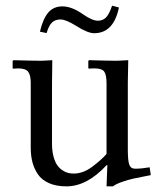

<svg xmlns="http://www.w3.org/2000/svg" viewBox="-20 -642 557 674"><path d="M323.7 -569.3Q340.8 -569.3 352.1 -580.6Q363.3 -591.8 373.5 -622.1L397.5 -615.7Q378.9 -525.4 310.5 -525.4Q288.1 -525.4 247.1 -551.3Q211.4 -573.7 192.4 -573.7Q173.3 -573.7 162.1 -562.5Q150.9 -551.3 143.6 -525.9L120.1 -530.8Q130.9 -576.2 149.4 -597.9Q168 -619.6 199.2 -619.6Q231.9 -619.6 271.5 -591.8Q303.7 -569.3 323.7 -569.3ZM428.7 -116.2Q428.7 -78.1 433.8 -64Q439 -49.8 454.1 -49.8Q477.1 -49.8 505.4 -54.7L509.3 -27.3Q471.2 -20 450.9 -15.6Q430.7 -11.2 408.9 -3.7Q387.2 3.9 376.5 12.2H354L356.9 -62H354Q285.2 12.2 213.4 12.2Q177.7 12.2 152.1 1Q126.5 -10.3 113 -30.3Q99.6 -50.3 93.8 -73Q87.9 -95.7 87.9 -123.5V-351.6Q87.9 -378.4 78.9 -390.1Q69.8 -401.9 43.9 -401.9Q37.1 -401.9 27.3 -400.9L24.4 -402.3V-428.2L27.3 -430.7Q94.7 -428.7 127 -428.7L163.6 -430.7L162.6 -351.1V-137.7Q162.6 -112.3 167.7 -93Q172.9 -73.7 180.7 -62.5Q188.5 -51.3 199.2 -44.2Q210 -37.1 219.5 -34.9Q229 -32.7 238.8 -32.7Q271.5 -32.7 303.7 -56.6Q337.9 -82.5 354 -101.6V-349.1Q354 -378.4 346.2 -390.1Q338.4 -401.9 312 -401.9Q298.8 -401.9 292 -400.9L290 -403.3V-427.7L292 -430.7Q362.8 -428.7 390.6 -428.7L430.2 -430.7L428.7 -352.1Z"/></svg>

Font: Libertinage
Style: f
Weight: 400
Designer: OSP
Foundry: OSP
Version: Version 1.0; 2008; OFL relea